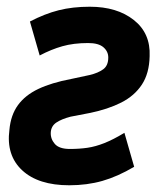

<svg xmlns="http://www.w3.org/2000/svg" viewBox="-20 -540 473 571"><path d="M186 11Q94 11 46 -33.5Q-2 -78 8 -154Q12 -198 33.5 -227.5Q55 -257 94 -275.5Q133 -294 191 -305L247 -317Q272 -323 287 -334Q302 -345 302 -369Q302 -387 287.5 -399.5Q273 -412 242 -412Q199 -412 165.5 -402.5Q132 -393 98 -375L69 -476Q113 -499 154.5 -509.5Q196 -520 247 -520Q328 -520 378 -480.5Q428 -441 425 -373Q424 -322 402 -288.5Q380 -255 340.5 -235Q301 -215 247 -204L190 -193Q163 -186 147.5 -175.5Q132 -165 131 -146Q130 -127 143 -112Q156 -97 188 -97Q216 -97 240 -100.5Q264 -104 290.5 -114.5Q317 -125 350 -145L379 -44Q330 -15 284.5 -2Q239 11 186 11Z"/></svg>

Font: Finlandica SemiBold
Style: Italic
Weight: 600
Italic angle: -8°
Designer: Niklas Ekholm, Juho Hiilivirta, Jaakko Suomalainen
Foundry: Helsinki Type Studio
Version: Version 1.063